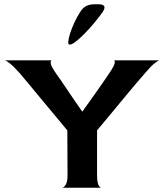

<svg xmlns="http://www.w3.org/2000/svg" viewBox="-20 -884 773 904"><path d="M272 0Q280 0 289 -13.5Q298 -27 298 -60L297 -270Q269 -304 236 -343.5Q203 -383 171 -421.5Q139 -460 113.5 -491Q88 -522 74 -538Q45 -571 26.5 -585.5Q8 -600 2 -600H224Q217 -599 219 -585Q221 -571 244 -538Q255 -523 270 -501Q285 -479 302 -453.5Q319 -428 336 -403.5Q353 -379 367 -359H368Q383 -380 399.5 -403Q416 -426 432.5 -449.5Q449 -473 465 -496Q481 -519 495 -540Q518 -574 520 -587Q522 -600 515 -600H731Q725 -599 708 -586Q691 -573 664 -541Q645 -519 617.5 -487Q590 -455 559.5 -417.5Q529 -380 497 -342Q465 -304 437 -270V-60Q437 -27 443.5 -13.5Q450 0 457 0ZM308 -674Q300 -674 301.5 -689.5Q303 -705 311 -729.5Q319 -754 331 -779.5Q343 -805 356 -825Q369 -847 385.5 -855.5Q402 -864 427 -864H443Q490 -864 461 -824Q445 -802 423.5 -776Q402 -750 379.5 -727Q357 -704 338 -689Q319 -674 308 -674Z"/></svg>

Font: Red Rose SemiBold
Style: Regular
Weight: 600
Designer: Jaikishan Patel
Version: Version 2.000